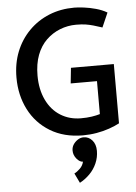

<svg xmlns="http://www.w3.org/2000/svg" viewBox="-63 -741 753 1062"><g transform="rotate(-5 314.0 -210.0)"><path d="M334 -278H480V-95Q460 -89 434 -85Q408 -81 374 -81Q311 -81 261 -112Q211 -143 183 -201.5Q155 -260 155 -337Q155 -402 173.5 -451Q192 -500 225.5 -532.5Q259 -565 302 -582Q345 -599 392 -599Q424 -599 445.5 -595.5Q467 -592 488 -586Q509 -580 536 -571L571 -651Q544 -667 509.5 -676.5Q475 -686 443 -690Q411 -694 390 -694Q314 -694 250 -668Q186 -642 138 -593.5Q90 -545 64 -480Q38 -415 38 -336Q38 -238 78.5 -158.5Q119 -79 195.5 -32.5Q272 14 377 14Q416 14 453.5 7.5Q491 1 524 -10.5Q557 -22 581 -35V-364H343ZM379 25Q361 25 345.5 35.5Q330 46 321 60.5Q312 75 312 93Q312 118 329 138.5Q346 159 364 159Q359 181 342.5 197Q326 213 311 220L337 274Q367 258 392 233Q417 208 431.5 175Q446 142 446 106Q446 69 426.5 47Q407 25 379 25Z"/></g></svg>

Font: Catamaran SemiBold
Style: Regular
Weight: 600
Designer: Pria Ravichandran
Version: Version 2.000